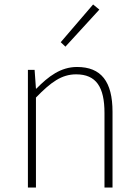

<svg xmlns="http://www.w3.org/2000/svg" viewBox="-20 -840 620 860"><path d="M105 0H141V-403C208 -472 256 -507 321 -507C411 -507 448 -450 448 -334V0H484V-339C484 -475 433 -540 325 -540C252 -540 197 -498 143 -443H141L135 -527H105ZM273 -631 425 -797 397 -820 252 -651Z"/></svg>

Font: Noto Sans CJK HK Thin
Style: Regular
Weight: 100
Designer: Ryoko NISHIZUKA 西塚涼子 (kana, bopomofo & ideographs); Paul D. Hunt (Latin, Greek & Cyrillic); Sandoll Communications 산돌커뮤니
Foundry: Adobe
Version: Version 2.004;hotconv 1.0.118;makeotfexe 2.5.65603